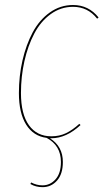

<svg xmlns="http://www.w3.org/2000/svg" viewBox="-20 -548 425 774"><path d="M274.4 -527.8Q337.4 -527.8 377.4 -477.5L371.6 -472.7Q334 -520.5 274.4 -520.5Q225.1 -520.5 184.6 -491.2Q144 -461.9 118.2 -412.6Q92.3 -363.3 78.4 -301.5Q64.5 -239.7 64.5 -172.9Q64.5 -87.9 96.7 -43.2Q128.9 1.5 187 1.5Q219.7 1.5 246.1 -11.2Q272.5 -23.9 299.8 -48.8L304.7 -43.9Q247.1 9.3 187 9.3H181.2Q233.4 42 233.4 105Q233.4 153.3 210 179.9Q186.5 206.5 151.4 206.5Q124.5 206.5 102.5 193.8L105.5 187.5Q127.9 199.2 151.4 199.2Q182.1 199.2 203.9 174.8Q225.6 150.4 225.6 105Q225.6 38.6 168 7.8Q114.7 1 85.4 -45.7Q56.2 -92.3 56.2 -172.9Q56.2 -241.2 70.6 -304.2Q85 -367.2 111.8 -417.5Q138.7 -467.8 180.9 -497.8Q223.1 -527.8 274.4 -527.8Z"/></svg>

Font: Fira Sans Compressed Eight
Style: Italic
Weight: 100
Width: 3
Italic angle: -8°
Designer: Carrois Corporate & Edenspiekermann AG
Foundry: Carrois Corporate GbR & Edenspiekermann AG
Version: Version 4.203;PS 004.203;hotconv 1.0.88;makeotf.lib2.5.64775